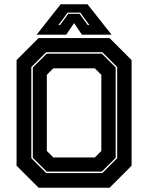

<svg xmlns="http://www.w3.org/2000/svg" viewBox="-20 -878 693 898"><path d="M160.5 0 57.5 -103V-597L160.5 -700H492.5L595.5 -597V-103L492.5 0ZM229.5 -141.5H423.5L454 -172V-528L423.5 -558.5H229.5L199 -528V-172ZM196 -68.5H458.5L528 -138V-564.5L458.5 -634H196L126.5 -564.5V-138ZM198.5 -75.5 133.5 -140V-562.5L198.5 -627H456L521 -562.5V-140L456 -75.5ZM263.5 -858H389.5L501.5 -716H363L326.5 -770L290 -716H151.5ZM296 -819 253.5 -761H261L299.5 -813.5H352L390 -761H398L355.5 -819Z"/></svg>

Font: Tourney ExtraBold
Style: Regular
Weight: 800
Designer: Tyler Finck
Foundry: Etcetera Type Co
Version: Version 1.015